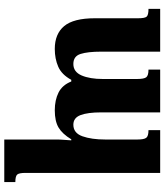

<svg xmlns="http://www.w3.org/2000/svg" viewBox="46 -578 787 920"><g transform="rotate(90 440.0 -118.5)"><path d="M604 -492H809V154Q809 183 816.5 192.5Q824 202 853 202V255H649V5Q649 -13 650.5 -30.5Q652 -48 653 -66H648Q622 -23 591.5 -5Q561 13 509 13Q460 13 424 -5Q388 -23 371 -66H363Q338 -20 300 -3.5Q262 13 215 13Q143 13 105.5 -32Q68 -77 68 -179V-386Q68 -419 60 -427.5Q52 -436 23 -436V-492H228V-209Q228 -145 239 -110.5Q250 -76 287 -76Q325 -76 342 -115.5Q359 -155 359 -217V-381Q359 -415 350.5 -425.5Q342 -436 314 -436V-492H519V-209Q519 -145 532 -110.5Q545 -76 578 -76Q618 -76 633.5 -119.5Q649 -163 649 -229V-383Q649 -414 641 -425Q633 -436 604 -436Z"/></g></svg>

Font: Noto Serif Armenian SemiCondensed ExtraBold
Style: Regular
Weight: 800
Width: 4
Designer: Monotype Design Team
Foundry: Monotype Imaging Inc.
Version: Version 2.008; ttfautohint (v1.8.4.7-5d5b)